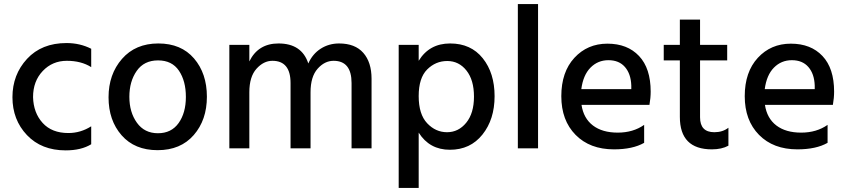

<svg xmlns="http://www.w3.org/2000/svg" viewBox="-20 -727 4154 941"><path d="M315 -75Q375 -75 427 -108V-20Q378 10 302 10Q183 10 112 -65Q41 -140 41 -250.5Q41 -361 112.5 -438.5Q184 -516 306 -516Q372 -516 427 -488V-398Q378 -429 307.5 -429Q237 -429 189.5 -379Q142 -329 142 -251Q144 -174 189 -124.5Q234 -75 315 -75Z M891 -252Q891 -330 857 -380.5Q823 -431 754.5 -431Q686 -431 650 -379.5Q614 -328 614 -252.5Q614 -177 651 -125.5Q688 -74 754 -74Q820 -74 855.5 -124Q891 -174 891 -252ZM994 -253Q994 -139 929.5 -65Q865 9 752.5 9Q640 9 576 -64Q512 -137 512 -250Q512 -363 578 -438.5Q644 -514 756 -514Q868 -514 931 -440.5Q994 -367 994 -253Z M1202 -507V-426Q1245 -514 1345 -514Q1459 -514 1491 -416Q1512 -463 1552 -488.5Q1592 -514 1642 -514Q1720 -514 1760.5 -468Q1801 -422 1801 -341V0H1703V-320Q1703 -429 1615 -429Q1571 -429 1536.5 -390Q1502 -351 1502 -275V0H1404V-320Q1404 -429 1315 -429Q1272 -429 1237 -390Q1202 -351 1202 -275V0H1104V-507Z M2032 -507V-429Q2084 -514 2186 -514Q2288 -514 2346 -441.5Q2404 -369 2404 -255.5Q2404 -142 2344.5 -67.5Q2285 7 2185 7Q2085 7 2032 -77V194H1934V-507ZM2032 -256Q2032 -167 2073.5 -123Q2115 -79 2171 -79Q2227 -79 2265 -125.5Q2303 -172 2303 -253.5Q2303 -335 2266 -381.5Q2229 -428 2172 -428Q2115 -428 2073.5 -386.5Q2032 -345 2032 -256Z M2518 0V-707H2617V0Z M2989 5Q2871 5 2801 -66Q2731 -137 2731 -255.5Q2731 -374 2795 -443.5Q2859 -513 2957 -513Q3055 -513 3112 -452.5Q3169 -392 3169 -278Q3169 -247 3163 -213H2830Q2840 -147 2886 -112Q2932 -77 3007.5 -77Q3083 -77 3137 -115V-27Q3081 5 2989 5ZM3074 -290V-308Q3072 -365 3043 -398.5Q3014 -432 2962 -432Q2910 -432 2874 -395.5Q2838 -359 2829 -290Z M3411 -431V-152Q3411 -79 3481 -79Q3522 -79 3550 -101V-13Q3517 5 3469 5Q3312 5 3312 -154V-431H3233V-507H3312V-631H3411V-507H3544V-431Z M3888 5Q3770 5 3700 -66Q3630 -137 3630 -255.5Q3630 -374 3694 -443.5Q3758 -513 3856 -513Q3954 -513 4011 -452.5Q4068 -392 4068 -278Q4068 -247 4062 -213H3729Q3739 -147 3785 -112Q3831 -77 3906.5 -77Q3982 -77 4036 -115V-27Q3980 5 3888 5ZM3973 -290V-308Q3971 -365 3942 -398.5Q3913 -432 3861 -432Q3809 -432 3773 -395.5Q3737 -359 3728 -290Z"/></svg>

Font: Hind Medium
Style: Regular
Weight: 500
Designer: Manushi Parikh, Satya Rajpurohit
Foundry: Indian Type Foundry
Version: Version 1.201;PS 1.0;hotconv 1.0.78;makeotf.lib2.5.61930; tt